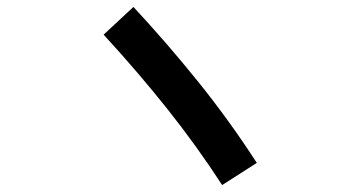

<svg xmlns="http://www.w3.org/2000/svg" viewBox="-20 -638 1040 554"><path d="M721 -168 621 -104Q549 -215 464.5 -321.5Q380 -428 279 -538L365 -618Q459 -517 549.5 -405Q640 -293 721 -168Z"/></svg>

Font: Murecho SemiBold
Style: Regular
Weight: 600
Designer: Neil Summerour
Foundry: Positype
Version: Version 1.010; ttfautohint (v1.8.3)